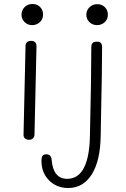

<svg xmlns="http://www.w3.org/2000/svg" viewBox="-20 -707 631 963"><path d="M88 -633Q88 -656 103.5 -671.5Q119 -687 143 -687Q166 -687 181 -672Q196 -657 196 -634Q196 -611 180 -596Q164 -581 141 -581Q119 -581 103.5 -596Q88 -611 88 -633ZM98 -30 108 -474Q108 -502 136 -502Q163 -502 163 -474L153 -31Q152 -19 145 -12.5Q138 -6 126 -6Q113 -6 105.5 -12.5Q98 -19 98 -30ZM413 -633Q413 -655 428.5 -670.5Q444 -686 468 -686Q491 -686 506 -671Q521 -656 521 -633Q521 -610 505 -595.5Q489 -581 467 -581Q444 -581 428.5 -596Q413 -611 413 -633ZM188 100Q188 82 193.5 74.5Q199 67 212 67Q237 67 239 95Q247 190 317 190Q372 190 400.5 135.5Q429 81 431 -24Q438 -322 438 -471Q438 -485 444.5 -491.5Q451 -498 466 -498Q480 -498 486 -491.5Q492 -485 492 -469Q492 -355 487 -137L485 -24Q483 100 440 168Q397 236 322 236Q265 236 226.5 198Q188 160 188 100Z"/></svg>

Font: Mali Light
Style: Regular
Weight: 300
Designer: Kitiyaporn Chalermlarp | Katatrad Aksorn Co.,Ltd.
Foundry: Cadson Demak Co.,Ltd.
Version: Version 1.000; ttfautohint (v1.6)